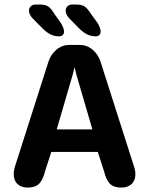

<svg xmlns="http://www.w3.org/2000/svg" viewBox="-20 -819 659 848"><path d="M102 9.5Q74.5 9.5 57.5 -6Q40.5 -21.5 40.5 -50Q40.5 -56.5 41.5 -63.5Q42.5 -70.5 44.5 -78.5L192.5 -542Q202.5 -576.5 228 -598.5Q253.5 -620.5 286 -620.5H332Q365 -620.5 390.2 -598.5Q415.5 -576.5 425.5 -542L573.5 -78.5Q576 -70.5 577 -63.5Q578 -56.5 578 -50Q578 -21.5 561 -6Q544 9.5 516 9.5Q481.5 9.5 465 -8Q448.5 -25.5 440 -61L412 -148H206.5L178.5 -61Q170 -25.5 153.2 -8Q136.5 9.5 102 9.5ZM230.5 -247.5H388L317.5 -489Q315 -498.5 313 -507.2Q311 -516 309 -523Q307.5 -516 305.5 -507.2Q303.5 -498.5 301 -489ZM241 -658.5Q220.5 -658.5 202.8 -667.2Q185 -676 165 -696.5L124 -738Q115.5 -747 111.8 -755.5Q108 -764 108 -771.5Q108 -783.5 116 -791.2Q124 -799 137.5 -799H155.5Q180.5 -799 193.5 -790Q206.5 -781 222 -755L247.5 -719.5Q263 -694 263 -680Q263 -670 257 -664.2Q251 -658.5 241 -658.5ZM403 -658.5Q383 -658.5 364.8 -667.2Q346.5 -676 326.5 -696.5L286 -738Q270 -754.5 270 -771.5Q270 -783.5 278 -791.2Q286 -799 299.5 -799H317Q342 -799 354.8 -789.8Q367.5 -780.5 383.5 -755L409.5 -719.5Q417.5 -707 421 -697.2Q424.5 -687.5 424.5 -680Q424.5 -670 418.5 -664.2Q412.5 -658.5 403 -658.5Z"/></svg>

Font: Sono Monospace SemiBold
Style: Regular
Weight: 600
Designer: Tyler Finck
Foundry: Tyler Finck
Version: Version 2.112